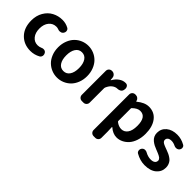

<svg xmlns="http://www.w3.org/2000/svg" viewBox="86 -1438 2519 2519"><g transform="rotate(45 1346.0 -178.5)"><path d="M317.4 13.7Q197.3 13.7 120.6 -64.9Q43.9 -143.6 43.9 -279.3Q43.9 -369.1 84 -437.5Q124 -505.9 188.5 -540Q252.9 -574.2 330.1 -574.2Q392.6 -574.2 445.3 -544.9Q466.8 -533.2 469.7 -508.8Q470.7 -504.9 470.7 -500Q470.7 -481.4 459 -465.8L457 -463.9Q444.3 -445.3 419.9 -442.4Q413.1 -440.4 406.2 -440.4Q389.6 -440.4 374 -447.3Q356.4 -454.1 336.9 -454.1Q273.4 -454.1 233.9 -406.2Q194.3 -358.4 194.3 -279.3Q194.3 -201.2 232.9 -153.8Q271.5 -106.4 333 -106.4Q363.3 -106.4 394.5 -120.1Q408.2 -127 422.9 -127Q429.7 -127 437.5 -126Q460 -121.1 470.7 -102.5Q480.5 -86.9 480.5 -70.3Q480.5 -63.5 479.5 -57.6Q474.6 -33.2 454.1 -21.5Q390.6 13.7 317.4 13.7Z M542 -279.3Q542 -346.7 564.5 -403.3Q586.9 -460 624 -497.1Q661.1 -534.2 709.5 -554.2Q757.8 -574.2 811 -574.2Q864.3 -574.2 912.6 -554.2Q960.9 -534.2 998 -497.1Q1035.2 -460 1057.6 -403.3Q1080.1 -346.7 1080.1 -279.3Q1080.1 -211.9 1057.6 -155.8Q1035.2 -99.6 998 -63Q960.9 -26.4 912.6 -6.3Q864.3 13.7 811 13.7Q757.8 13.7 709.5 -6.3Q661.1 -26.4 624 -63Q586.9 -99.6 564.5 -155.8Q542 -211.9 542 -279.3ZM929.7 -279.3Q929.7 -359.4 898.4 -406.7Q867.2 -454.1 811 -454.1Q754.9 -454.1 723.6 -406.7Q692.4 -359.4 692.4 -279.3Q692.4 -199.2 723.6 -152.8Q754.9 -106.4 811 -106.4Q867.2 -106.4 898.4 -152.8Q929.7 -199.2 929.7 -279.3Z M1260.7 0Q1236.3 0 1219.7 -17.1Q1203.1 -34.2 1203.1 -57.6V-502Q1203.1 -526.4 1219.7 -543Q1236.3 -559.6 1260.7 -559.6H1265.6Q1290 -559.6 1308.1 -543.5Q1326.2 -527.3 1329.1 -502.9L1333 -462.9Q1333 -460.9 1335 -460.9Q1336.9 -460.9 1337.9 -462.9Q1368.2 -515.6 1410.2 -544.9Q1452.1 -574.2 1496.1 -574.2Q1501 -574.2 1505.9 -574.2Q1530.3 -573.2 1543 -551.8Q1551.8 -537.1 1551.8 -519.5Q1551.8 -512.7 1550.8 -505.9L1547.9 -491.2Q1543 -469.7 1523.4 -457Q1503.9 -444.3 1479.5 -444.3Q1478.5 -444.3 1477.5 -444.3Q1442.4 -444.3 1408.2 -418.9Q1374 -393.6 1351.6 -340.8Q1348.6 -334 1348.6 -327.1V-57.6Q1348.6 -34.2 1332 -17.1Q1315.4 0 1291 0Z M1696.3 216.8Q1671.9 216.8 1655.3 200.2Q1638.7 183.6 1638.7 159.2V-500Q1638.7 -524.4 1655.3 -541Q1671.9 -557.6 1696.3 -557.6H1706.1Q1728.5 -557.6 1746.1 -543Q1763.7 -528.3 1767.6 -505.9L1768.6 -502Q1768.6 -500 1770.5 -500Q1772.5 -500 1774.4 -501Q1858.4 -571.3 1937.5 -571.3Q2040 -571.3 2098.6 -494.1Q2157.2 -417 2157.2 -287.1Q2157.2 -216.8 2137.7 -158.7Q2118.2 -100.6 2085 -63Q2051.8 -25.4 2008.8 -4.4Q1965.8 16.6 1919.9 16.6Q1850.6 16.6 1786.1 -40Q1784.2 -41 1782.7 -40Q1781.2 -39.1 1781.2 -37.1L1784.2 46.9V159.2Q1784.2 183.6 1767.6 200.2Q1751 216.8 1726.6 216.8ZM1886.7 -104.5Q1940.4 -104.5 1973.6 -150.4Q2006.8 -196.3 2006.8 -285.2Q2006.8 -451.2 1895.5 -451.2Q1844.7 -451.2 1790 -397.5Q1784.2 -392.6 1784.2 -385.7V-154.3Q1784.2 -146.5 1790 -141.6Q1836.9 -104.5 1886.7 -104.5Z M2437.5 13.7Q2353.5 13.7 2270.5 -33.2Q2251 -43.9 2247.1 -68.4Q2246.1 -73.2 2246.1 -77.1Q2246.1 -95.7 2257.8 -111.3Q2271.5 -129.9 2294.9 -133.8Q2300.8 -133.8 2305.7 -133.8Q2323.2 -133.8 2337.9 -125Q2390.6 -95.7 2441.4 -95.7Q2481.4 -95.7 2502 -111.8Q2522.5 -127.9 2522.5 -155.3Q2522.5 -166 2516.1 -176.3Q2509.8 -186.5 2502 -193.4Q2494.1 -200.2 2477.5 -208.5Q2460.9 -216.8 2450.2 -221.2Q2439.5 -225.6 2418 -234.4Q2409.2 -237.3 2405.3 -239.3Q2374 -251 2350.6 -263.2Q2327.1 -275.4 2302.7 -294.9Q2278.3 -314.5 2265.1 -341.8Q2252 -369.1 2252 -402.3Q2252 -478.5 2309.1 -526.4Q2366.2 -574.2 2460 -574.2Q2535.2 -574.2 2604.5 -535.2Q2625 -524.4 2627.9 -502Q2628.9 -497.1 2628.9 -492.2Q2628.9 -474.6 2618.2 -460.9Q2604.5 -442.4 2581.1 -438.5Q2575.2 -437.5 2568.4 -437.5Q2552.7 -437.5 2538.1 -444.3Q2499 -463.9 2463.9 -463.9Q2427.7 -463.9 2409.2 -449.2Q2390.6 -434.6 2390.6 -410.2Q2390.6 -403.3 2392.1 -397.5Q2393.6 -391.6 2397.9 -386.2Q2402.3 -380.9 2406.2 -376.5Q2410.2 -372.1 2418.5 -367.7Q2426.8 -363.3 2432.1 -360.4Q2437.5 -357.4 2448.7 -353Q2460 -348.6 2465.8 -346.2Q2471.7 -343.8 2484.9 -338.9Q2498 -334 2503.9 -332Q2531.2 -321.3 2549.3 -313.5Q2567.4 -305.7 2590.3 -290.5Q2613.3 -275.4 2627 -259.3Q2640.6 -243.2 2650.4 -218.3Q2660.2 -193.4 2660.2 -163.1Q2660.2 -85.9 2601.6 -36.1Q2543 13.7 2437.5 13.7Z"/></g></svg>

Font: Gen Jyuu Gothic P Bold
Style: Bold
Weight: 700
Designer: [Source Han Sans]
Ryoko NISHIZUKA  (kana & ideographs); Paul D. Hunt (Latin, Greek & Cyrillic); Wenlong ZHANG  (bopomofo
Version: Version 1.002.20150607